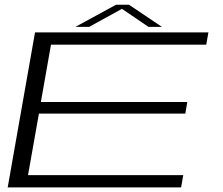

<svg xmlns="http://www.w3.org/2000/svg" viewBox="-20 -816 972 836"><path d="M13.5 0 132.5 -675H887.5L878 -621.5H202L158 -372H795.5L787 -321.5H149.5L102 -53.5H778L768.5 0ZM308.5 -699 485.5 -795.5H541.5L685 -699H626.5L511 -777.5L368 -699Z"/></svg>

Font: Anybody UltraExpanded Light
Style: Italic
Weight: 300
Width: 9
Italic angle: -10°
Designer: Tyler Finck
Foundry: Etcetera Type Company
Version: Version 1.010; ttfautohint (v1.8.3) -l 8 -r 50 -G 200 -x 14 